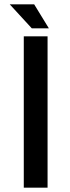

<svg xmlns="http://www.w3.org/2000/svg" viewBox="-20 -868 326 888"><path d="M90 -700H200V0H90ZM138 -848 206 -737H127L25 -848Z"/></svg>

Font: Bebas Neue Bold
Style: Regular
Weight: 700
Designer: Ryoichi Tsunekawa & LGV (GE)
Foundry: Free Software Foundation, Inc.
Version: Version 1.003 August 13, 2016